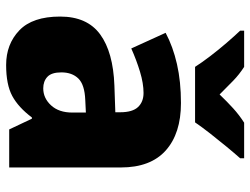

<svg xmlns="http://www.w3.org/2000/svg" viewBox="-115 -691 816 626"><g transform="rotate(90 293.0 -378.0)"><path d="M316 -560Q415 -560 470.5 -510.5Q526 -461 526 -364V0H402L367 -74H363Q330 -30 293 -10Q256 10 192 10Q124 10 79 -33Q34 -76 34 -166Q34 -254 92 -296.5Q150 -339 259 -343L346 -346V-362Q346 -402 329 -420Q312 -438 283 -438Q252 -438 214 -426.5Q176 -415 138 -398L87 -510Q132 -534 189 -547Q246 -560 316 -560ZM347 -250 306 -248Q256 -246 236 -225.5Q216 -205 216 -170Q216 -138 230.5 -124.5Q245 -111 268 -111Q300 -111 323.5 -136.5Q347 -162 347 -206ZM496 -766V-753Q480 -735 458.5 -709Q437 -683 415.5 -655.5Q394 -628 379 -606H198Q184 -628 163 -655.5Q142 -683 120 -708.5Q98 -734 80 -753V-766H198Q223 -750 243 -730.5Q263 -711 288 -686Q312 -711 333.5 -730.5Q355 -750 380 -766Z"/></g></svg>

Font: Noto Sans Disp ExtBd
Style: Regular
Weight: 800
Designer: Monotype Design Team
Foundry: Monotype Imaging Inc.
Version: Version 2.000;GOOG;noto-source:20170915:90ef993387c0; ttfaut